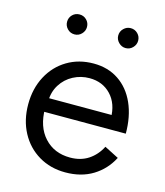

<svg xmlns="http://www.w3.org/2000/svg" viewBox="-109 -799 766 894"><g transform="rotate(15 273.5 -352.0)"><path d="M40.8 -250Q40.8 -326 72.4 -385.5Q103.9 -445 159.8 -478.5Q215.7 -512 287.1 -512Q356.3 -512 407.8 -477.6Q459.3 -443.2 487.3 -380.5Q515.2 -317.8 515.2 -235.2H101.6L121.5 -252.3Q121.5 -163.6 168.7 -112.1Q215.8 -60.5 292.7 -60.5Q343.9 -60.5 380.9 -84.9Q417.9 -109.4 439.4 -151.7L508.3 -116.5Q477.4 -56.6 421.6 -22.3Q365.7 12 288.8 12Q217.2 12 160.8 -21.5Q104.4 -55 72.6 -114.5Q40.8 -174 40.8 -250ZM105.7 -302.2H450.7L429.6 -285.1Q429.6 -356.5 389.5 -398.8Q349.4 -441.2 286 -441.2Q244.4 -441.2 207.9 -422Q171.4 -402.8 149.3 -367.5Q127.1 -332.1 127.1 -285.8ZM362.8 -667.8Q362.8 -687.8 377.2 -701.8Q391.6 -715.8 410.8 -715.8Q430.8 -715.8 444.8 -701.8Q458.8 -687.8 458.8 -667.8Q458.8 -648.6 444.8 -634.2Q430.8 -619.8 410.8 -619.8Q391.6 -619.8 377.2 -634.2Q362.8 -648.6 362.8 -667.8ZM116.2 -667.8Q116.2 -688 130.1 -701.9Q144 -715.8 164.2 -715.8Q184.3 -715.8 198.2 -701.9Q212.2 -688 212.2 -667.8Q212.2 -648.5 198.2 -634.2Q184.3 -619.8 164.2 -619.8Q144 -619.8 130.1 -634.2Q116.2 -648.5 116.2 -667.8Z"/></g></svg>

Font: Oak Sans Light
Style: Regular
Weight: 400
Designer: Erik Kennedy, Walven
Foundry: Erik Kennedy, Walven
Version: Version 1.100;Glyphs 3.1.2 (3151)